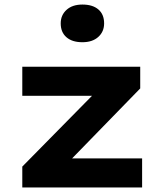

<svg xmlns="http://www.w3.org/2000/svg" viewBox="-20 -824 727 844"><path d="M78 0V-91.7L434.5 -453.7L444.5 -403H78V-530.7H596.4V-435.3L254.4 -84L241.4 -127.8H604.7V0ZM342.3 -638.4Q297.2 -638.4 272.1 -660.3Q246.9 -682.1 246.9 -721.2Q246.9 -757.6 272.6 -780.8Q298.2 -804 342.3 -804Q387.4 -804 412.5 -782.4Q437.7 -760.8 437.7 -721.2Q437.7 -684.7 412 -661.6Q386.4 -638.4 342.3 -638.4Z"/></svg>

Font: Lexend Giga
Style: Regular
Weight: 400
Designer: Bonnie Shaver-Troup, Thomas Jockin
Foundry: Lexend
Version: Version 1.007